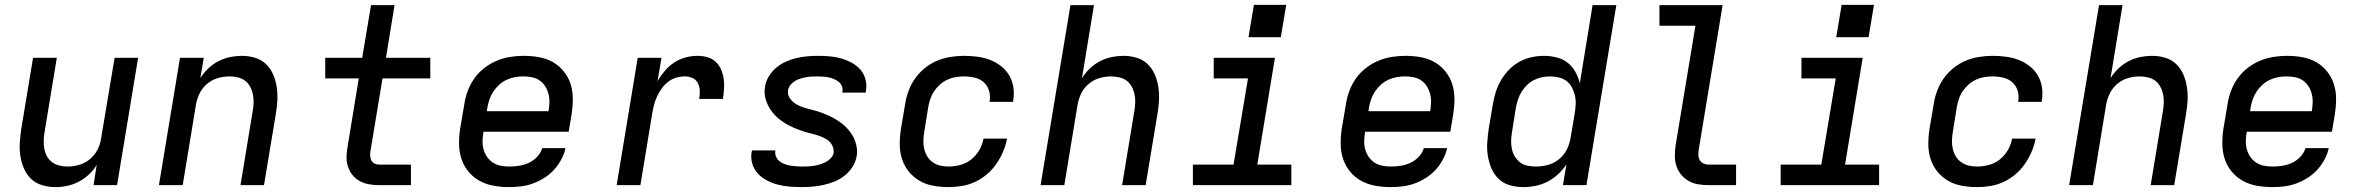

<svg xmlns="http://www.w3.org/2000/svg" viewBox="-20 -756 9640 784"><path d="M206 8Q178 8 151.5 0Q125 -8 106.5 -26Q88 -44 77.5 -68.5Q67 -93 63 -120Q59 -147 61 -175Q63 -203 67 -231L115 -520H212L162 -217Q159 -200 158.5 -182.5Q158 -165 161 -148.5Q164 -132 172 -117.5Q180 -103 193 -93.5Q206 -84 222.5 -80Q239 -76 257 -76Q280 -76 304 -83Q328 -90 347.5 -106.5Q367 -123 378.5 -145.5Q390 -168 393 -192L448 -520H544L458 0H362L375 -83Q362 -61 342.5 -43Q323 -25 300.5 -13.5Q278 -2 254 3Q230 8 206 8Z M629 0 715 -520H812L798 -437Q812 -459 831 -477Q850 -495 872.5 -506.5Q895 -518 919.5 -523Q944 -528 967 -528Q996 -528 1022 -520Q1048 -512 1066.5 -494Q1085 -476 1095.5 -451.5Q1106 -427 1110 -400Q1114 -373 1112.5 -345Q1111 -317 1106 -289L1058 0H962L1012 -303Q1015 -320 1015.5 -337.5Q1016 -355 1012.5 -371.5Q1009 -388 1001 -402.5Q993 -417 980.5 -426.5Q968 -436 951 -440Q934 -444 917 -444Q893 -444 869 -437Q845 -430 825.5 -413.5Q806 -397 795 -374.5Q784 -352 780 -328L726 0Z M1528 0Q1507 0 1487 -3.5Q1467 -7 1450 -16Q1433 -25 1420.5 -40Q1408 -55 1401.5 -74Q1395 -93 1395 -113.5Q1395 -134 1399 -155L1445 -436H1308V-520H1459L1495 -735H1591L1556 -520H1737V-436H1542L1493 -141Q1491 -131 1491.5 -120.5Q1492 -110 1496 -101.5Q1500 -93 1509 -88.5Q1518 -84 1528 -84H1658V0Z M2059 8Q2027 8 1996 2.5Q1965 -3 1938.5 -17.5Q1912 -32 1893 -55Q1874 -78 1864.5 -106.5Q1855 -135 1854.5 -167Q1854 -199 1859 -231L1876 -331Q1880 -358 1890 -385Q1900 -412 1917 -436Q1934 -460 1958 -478.5Q1982 -497 2008.5 -508Q2035 -519 2063 -523.5Q2091 -528 2118 -528Q2150 -528 2181 -522.5Q2212 -517 2237.5 -502.5Q2263 -488 2282 -464.5Q2301 -441 2310 -412.5Q2319 -384 2319 -352.5Q2319 -321 2314 -289L2302 -218H1954V-217Q1951 -199 1950.5 -181Q1950 -163 1954.5 -146.5Q1959 -130 1968.5 -116Q1978 -102 1992 -92.5Q2006 -83 2023.5 -79.5Q2041 -76 2059 -76Q2079 -76 2099 -79Q2119 -82 2138 -90.5Q2157 -99 2172.5 -115Q2188 -131 2194 -151H2289Q2284 -127 2271.5 -104Q2259 -81 2241.5 -62Q2224 -43 2201.5 -29Q2179 -15 2155.5 -6.5Q2132 2 2107.5 5Q2083 8 2059 8ZM2220 -302V-303Q2223 -321 2223.5 -338.5Q2224 -356 2219.5 -373Q2215 -390 2206 -404Q2197 -418 2183.5 -427.5Q2170 -437 2152.5 -440.5Q2135 -444 2117 -444Q2100 -444 2083 -441Q2066 -438 2049.5 -430.5Q2033 -423 2019 -410.5Q2005 -398 1995 -383Q1985 -368 1979 -351Q1973 -334 1970 -317L1968 -302Z M2498 0 2584 -520H2681L2665 -425Q2678 -447 2695 -467Q2712 -487 2733.5 -501Q2755 -515 2779.5 -521.5Q2804 -528 2828 -528Q2849 -528 2868.5 -522.5Q2888 -517 2902 -504Q2916 -491 2924 -473Q2932 -455 2935 -434.5Q2938 -414 2936.5 -393.5Q2935 -373 2932 -352H2835Q2838 -368 2837.5 -385Q2837 -402 2830 -416Q2823 -430 2808.5 -437Q2794 -444 2777 -444Q2759 -444 2741.5 -439Q2724 -434 2709 -422.5Q2694 -411 2683 -396Q2672 -381 2664 -364.5Q2656 -348 2651.5 -331Q2647 -314 2644 -297L2595 0Z M3254 8Q3229 8 3204.5 6Q3180 4 3156.5 -2Q3133 -8 3112 -19Q3091 -30 3075 -47Q3059 -64 3052 -87Q3045 -110 3049 -135Q3050 -137 3050 -138.5Q3050 -140 3051 -142H3146Q3146 -141 3146 -140.5Q3146 -140 3146 -139Q3144 -127 3149 -116Q3154 -105 3162.5 -98Q3171 -91 3182.5 -86.5Q3194 -82 3205.5 -80Q3217 -78 3229.5 -77Q3242 -76 3254 -76Q3266 -76 3278.5 -76.5Q3291 -77 3303 -79Q3315 -81 3327.5 -84.5Q3340 -88 3351.5 -94Q3363 -100 3372.5 -110Q3382 -120 3384 -132Q3385 -144 3381.5 -154.5Q3378 -165 3371 -173.5Q3364 -182 3354.5 -187.5Q3345 -193 3334.5 -197.5Q3324 -202 3313.5 -205Q3303 -208 3292 -211H3291Q3267 -217 3243.5 -225.5Q3220 -234 3198.5 -245.5Q3177 -257 3158.5 -272.5Q3140 -288 3126.5 -308Q3113 -328 3106 -352.5Q3099 -377 3104 -403Q3107 -424 3119.5 -444.5Q3132 -465 3150 -480Q3168 -495 3189.5 -504.5Q3211 -514 3232.5 -519Q3254 -524 3276 -526Q3298 -528 3320 -528Q3344 -528 3368 -526Q3392 -524 3414.5 -517.5Q3437 -511 3457.5 -500Q3478 -489 3493 -472Q3508 -455 3514 -432Q3520 -409 3516 -385Q3516 -383 3515.5 -381.5Q3515 -380 3515 -378H3419Q3419 -379 3419.5 -379.5Q3420 -380 3420 -381Q3422 -393 3418 -403.5Q3414 -414 3405.5 -421Q3397 -428 3387 -432.5Q3377 -437 3366 -439.5Q3355 -442 3343 -443Q3331 -444 3320 -444Q3308 -444 3296.5 -443.5Q3285 -443 3273 -441Q3261 -439 3249.5 -435.5Q3238 -432 3227.5 -426Q3217 -420 3208.5 -410Q3200 -400 3198 -388Q3195 -372 3203 -358.5Q3211 -345 3223 -336Q3235 -327 3249.5 -321.5Q3264 -316 3279 -312Q3294 -308 3309 -304Q3324 -300 3338.5 -294.5Q3353 -289 3367 -282.5Q3381 -276 3394 -268Q3407 -260 3418.5 -251Q3430 -242 3440 -231Q3450 -220 3458.5 -207Q3467 -194 3472 -179.5Q3477 -165 3479 -149.5Q3481 -134 3478 -118Q3474 -95 3461 -74.5Q3448 -54 3429 -39Q3410 -24 3388 -15Q3366 -6 3343.5 -1Q3321 4 3298.5 6Q3276 8 3254 8Z M3853 8Q3822 8 3791 2.5Q3760 -3 3734.5 -18Q3709 -33 3690.5 -56Q3672 -79 3663 -107.5Q3654 -136 3654 -167.5Q3654 -199 3659 -231L3676 -331Q3680 -358 3690 -385Q3700 -412 3716.5 -435.5Q3733 -459 3756.5 -478Q3780 -497 3806.5 -508Q3833 -519 3861 -523.5Q3889 -528 3916 -528Q3943 -528 3970.5 -524.5Q3998 -521 4022.5 -511.5Q4047 -502 4067.5 -486Q4088 -470 4101 -448Q4114 -426 4118 -399Q4122 -372 4117 -344Q4117 -343 4117 -342Q4117 -341 4117 -340H4021Q4021 -341 4021 -341.5Q4021 -342 4021 -342Q4025 -365 4018.5 -386Q4012 -407 3996.5 -420.5Q3981 -434 3959.5 -439Q3938 -444 3916 -444Q3899 -444 3881.5 -441Q3864 -438 3848 -430.5Q3832 -423 3818 -410.5Q3804 -398 3794 -383Q3784 -368 3778.5 -351Q3773 -334 3770 -317L3754 -217Q3751 -200 3750.5 -182Q3750 -164 3754 -147.5Q3758 -131 3766.5 -117Q3775 -103 3788.5 -93.5Q3802 -84 3818.5 -80Q3835 -76 3853 -76Q3877 -76 3901.5 -82.5Q3926 -89 3946 -105Q3966 -121 3979 -143.5Q3992 -166 3996 -190H4092Q4087 -163 4076 -137Q4065 -111 4048.5 -87Q4032 -63 4009.5 -44Q3987 -25 3961 -13Q3935 -1 3907.5 3.5Q3880 8 3853 8Z M4229 0 4351 -735H4447L4398 -437Q4412 -459 4431 -477Q4450 -495 4472.5 -506.5Q4495 -518 4519.5 -523Q4544 -528 4567 -528Q4596 -528 4622 -520Q4648 -512 4666.5 -494Q4685 -476 4695.5 -451.5Q4706 -427 4710 -400Q4714 -373 4712.5 -345Q4711 -317 4706 -289L4658 0H4562L4612 -303Q4615 -320 4615.5 -337.5Q4616 -355 4612.5 -371.5Q4609 -388 4601 -402.5Q4593 -417 4580.5 -426.5Q4568 -436 4551 -440Q4534 -444 4517 -444Q4493 -444 4469 -437Q4445 -430 4425.5 -413.5Q4406 -397 4395 -374.5Q4384 -352 4380 -328L4326 0Z M4851 0V-84H5017L5076 -436H4936V-520H5186L5114 -84H5253V0ZM5078 -604 5100 -736H5232L5210 -604Z M5659 8Q5627 8 5596 2.5Q5565 -3 5538.5 -17.5Q5512 -32 5493 -55Q5474 -78 5464.5 -106.5Q5455 -135 5454.5 -167Q5454 -199 5459 -231L5476 -331Q5480 -358 5490 -385Q5500 -412 5517 -436Q5534 -460 5558 -478.5Q5582 -497 5608.5 -508Q5635 -519 5663 -523.5Q5691 -528 5718 -528Q5750 -528 5781 -522.5Q5812 -517 5837.5 -502.5Q5863 -488 5882 -464.5Q5901 -441 5910 -412.5Q5919 -384 5919 -352.5Q5919 -321 5914 -289L5902 -218H5554V-217Q5551 -199 5550.5 -181Q5550 -163 5554.5 -146.5Q5559 -130 5568.5 -116Q5578 -102 5592 -92.5Q5606 -83 5623.5 -79.5Q5641 -76 5659 -76Q5679 -76 5699 -79Q5719 -82 5738 -90.5Q5757 -99 5772.5 -115Q5788 -131 5794 -151H5889Q5884 -127 5871.5 -104Q5859 -81 5841.5 -62Q5824 -43 5801.5 -29Q5779 -15 5755.5 -6.5Q5732 2 5707.5 5Q5683 8 5659 8ZM5820 -302V-303Q5823 -321 5823.5 -338.5Q5824 -356 5819.5 -373Q5815 -390 5806 -404Q5797 -418 5783.5 -427.5Q5770 -437 5752.5 -440.5Q5735 -444 5717 -444Q5700 -444 5683 -441Q5666 -438 5649.5 -430.5Q5633 -423 5619 -410.5Q5605 -398 5595 -383Q5585 -368 5579 -351Q5573 -334 5570 -317L5568 -302Z M6201 8Q6172 8 6145.5 0.5Q6119 -7 6100 -25Q6081 -43 6070.5 -67.5Q6060 -92 6055.5 -119Q6051 -146 6053 -174.5Q6055 -203 6059 -231L6076 -331Q6080 -356 6088 -381Q6096 -406 6109.5 -429Q6123 -452 6142 -471.5Q6161 -491 6184.5 -504Q6208 -517 6234 -522.5Q6260 -528 6285 -528Q6311 -528 6336.5 -521.5Q6362 -515 6381 -500Q6400 -485 6412.5 -463Q6425 -441 6431 -416L6483 -735H6580L6458 0H6362L6376 -84Q6361 -62 6341.5 -44Q6322 -26 6298.5 -14Q6275 -2 6250 3Q6225 8 6201 8ZM6252 -76Q6276 -76 6300.5 -82.5Q6325 -89 6345.5 -105.5Q6366 -122 6377.5 -145Q6389 -168 6393 -192L6410 -292Q6413 -311 6414 -329.5Q6415 -348 6411 -365.5Q6407 -383 6399 -398.5Q6391 -414 6377.5 -424.5Q6364 -435 6346 -439.5Q6328 -444 6309 -444Q6293 -444 6276 -440.5Q6259 -437 6243.5 -429Q6228 -421 6215 -408.5Q6202 -396 6193 -381Q6184 -366 6178.5 -350Q6173 -334 6170 -317L6154 -217Q6151 -200 6150.5 -182Q6150 -164 6153.5 -147.5Q6157 -131 6165.5 -117Q6174 -103 6187 -93Q6200 -83 6217 -79.5Q6234 -76 6252 -76Z M6957 0Q6935 0 6914 -3.5Q6893 -7 6875.5 -17Q6858 -27 6845 -42.5Q6832 -58 6825.5 -77.5Q6819 -97 6819 -118.5Q6819 -140 6822 -162L6903 -651H6756V-735H7014L6917 -148Q6915 -136 6915 -124.5Q6915 -113 6920 -103.5Q6925 -94 6935 -89Q6945 -84 6957 -84H7069V0Z M7251 0V-84H7417L7476 -436H7336V-520H7586L7514 -84H7653V0ZM7478 -604 7500 -736H7632L7610 -604Z M8053 8Q8022 8 7991 2.5Q7960 -3 7934.5 -18Q7909 -33 7890.5 -56Q7872 -79 7863 -107.5Q7854 -136 7854 -167.5Q7854 -199 7859 -231L7876 -331Q7880 -358 7890 -385Q7900 -412 7916.5 -435.5Q7933 -459 7956.5 -478Q7980 -497 8006.5 -508Q8033 -519 8061 -523.5Q8089 -528 8116 -528Q8143 -528 8170.5 -524.5Q8198 -521 8222.5 -511.5Q8247 -502 8267.5 -486Q8288 -470 8301 -448Q8314 -426 8318 -399Q8322 -372 8317 -344Q8317 -343 8317 -342Q8317 -341 8317 -340H8221Q8221 -341 8221 -341.5Q8221 -342 8221 -342Q8225 -365 8218.5 -386Q8212 -407 8196.5 -420.5Q8181 -434 8159.5 -439Q8138 -444 8116 -444Q8099 -444 8081.5 -441Q8064 -438 8048 -430.5Q8032 -423 8018 -410.5Q8004 -398 7994 -383Q7984 -368 7978.5 -351Q7973 -334 7970 -317L7954 -217Q7951 -200 7950.5 -182Q7950 -164 7954 -147.5Q7958 -131 7966.5 -117Q7975 -103 7988.5 -93.5Q8002 -84 8018.5 -80Q8035 -76 8053 -76Q8077 -76 8101.5 -82.5Q8126 -89 8146 -105Q8166 -121 8179 -143.5Q8192 -166 8196 -190H8292Q8287 -163 8276 -137Q8265 -111 8248.5 -87Q8232 -63 8209.5 -44Q8187 -25 8161 -13Q8135 -1 8107.5 3.5Q8080 8 8053 8Z M8429 0 8551 -735H8647L8598 -437Q8612 -459 8631 -477Q8650 -495 8672.5 -506.5Q8695 -518 8719.5 -523Q8744 -528 8767 -528Q8796 -528 8822 -520Q8848 -512 8866.5 -494Q8885 -476 8895.5 -451.5Q8906 -427 8910 -400Q8914 -373 8912.5 -345Q8911 -317 8906 -289L8858 0H8762L8812 -303Q8815 -320 8815.5 -337.5Q8816 -355 8812.5 -371.5Q8809 -388 8801 -402.5Q8793 -417 8780.5 -426.5Q8768 -436 8751 -440Q8734 -444 8717 -444Q8693 -444 8669 -437Q8645 -430 8625.5 -413.5Q8606 -397 8595 -374.5Q8584 -352 8580 -328L8526 0Z M9259 8Q9227 8 9196 2.5Q9165 -3 9138.5 -17.5Q9112 -32 9093 -55Q9074 -78 9064.5 -106.5Q9055 -135 9054.5 -167Q9054 -199 9059 -231L9076 -331Q9080 -358 9090 -385Q9100 -412 9117 -436Q9134 -460 9158 -478.5Q9182 -497 9208.5 -508Q9235 -519 9263 -523.5Q9291 -528 9318 -528Q9350 -528 9381 -522.5Q9412 -517 9437.5 -502.5Q9463 -488 9482 -464.5Q9501 -441 9510 -412.5Q9519 -384 9519 -352.5Q9519 -321 9514 -289L9502 -218H9154V-217Q9151 -199 9150.5 -181Q9150 -163 9154.5 -146.5Q9159 -130 9168.5 -116Q9178 -102 9192 -92.5Q9206 -83 9223.5 -79.5Q9241 -76 9259 -76Q9279 -76 9299 -79Q9319 -82 9338 -90.5Q9357 -99 9372.5 -115Q9388 -131 9394 -151H9489Q9484 -127 9471.5 -104Q9459 -81 9441.5 -62Q9424 -43 9401.5 -29Q9379 -15 9355.5 -6.5Q9332 2 9307.5 5Q9283 8 9259 8ZM9420 -302V-303Q9423 -321 9423.5 -338.5Q9424 -356 9419.5 -373Q9415 -390 9406 -404Q9397 -418 9383.5 -427.5Q9370 -437 9352.5 -440.5Q9335 -444 9317 -444Q9300 -444 9283 -441Q9266 -438 9249.5 -430.5Q9233 -423 9219 -410.5Q9205 -398 9195 -383Q9185 -368 9179 -351Q9173 -334 9170 -317L9168 -302Z"/></svg>

Font: Iosevka SS04 Md Ex Obl
Style: Regular
Weight: 500
Width: 7
Italic angle: -9°
Monospace: yes
Designer: Belleve Invis
Foundry: Belleve Invis
Version: Version 19.0.0; ttfautohint (v1.8.4)